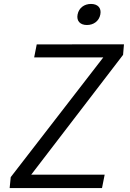

<svg xmlns="http://www.w3.org/2000/svg" viewBox="-20 -955 660 975"><path d="M166.5 -729.5 153.5 -663.5H504.5L34.5 -55.5L29 0H498L511.5 -68H138.5L605 -676.5L609.5 -730ZM421.5 -828C455.5 -828 483 -848 489.5 -881.5C496 -915 476 -935 442 -935C408 -935 380.5 -915 374 -881.5C367.5 -848 387.5 -828 421.5 -828Z"/></svg>

Font: Monaspace Neon Light
Style: Italic
Weight: 300
Italic angle: -11°
Designer: Riley Cran & the Lettermatic Team
Foundry: Lettermatic
Version: Version 1.200 (Monaspace Neon)